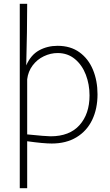

<svg xmlns="http://www.w3.org/2000/svg" viewBox="-20 -747 581 1010"><path d="M123 -727Q123 -588 118 -403Q142 -458 185.5 -482Q229 -506 283 -506Q351 -506 398 -472Q445 -438 469 -380Q493 -322 493 -251Q493 -175 465 -116.5Q437 -58 382.5 -25Q328 8 252 8Q209 8 123 -4V243H84V-727ZM451 -245Q451 -303 431.5 -354Q412 -405 374 -436.5Q336 -468 283 -468Q246 -468 210.5 -451Q175 -434 151.5 -402.5Q128 -371 123 -330V-40Q222 -30 246 -30Q346 -30 398.5 -89Q451 -148 451 -245Z"/></svg>

Font: Bellota Light
Style: Regular
Weight: 300
Designer: Kemie Guaida
Foundry: Kemie Guaida
Version: Version 4.001